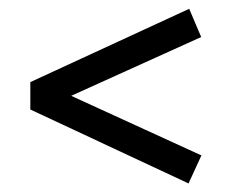

<svg xmlns="http://www.w3.org/2000/svg" viewBox="-20 -454 540 445"><path d="M50.3 -200.2V-263.7L418.5 -433.6L446.3 -368.2L145 -231.9L446.8 -93.8L417 -28.8Z"/></svg>

Font: Vesper Libre
Style: Regular
Weight: 400
Designer: Robert Keller & Kimya Gandhi
Foundry: Mota Italic
Version: Version 1.058